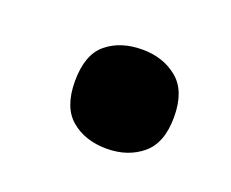

<svg xmlns="http://www.w3.org/2000/svg" viewBox="-45 -739 342 284"><g transform="rotate(20 126.5 -597.0)"><path d="M62 -597Q62 -639 84 -657Q106 -675 140 -675Q173 -675 195.5 -656.5Q218 -638 218 -597Q218 -556 195.5 -537.5Q173 -519 140 -519Q106 -519 84 -537.5Q62 -556 62 -597Z"/></g></svg>

Font: Noto Sans Khmer UI Condensed SemiBold
Style: Regular
Weight: 600
Width: 3
Designer: Danh Hong and the Monotype Design Team
Foundry: Monotype Imaging Inc.
Version: Version 2.002; ttfautohint (v1.8.4.7-5d5b)